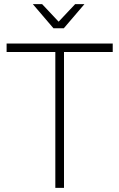

<svg xmlns="http://www.w3.org/2000/svg" viewBox="-20 -910 577 930"><path d="M12 -699H526V-658H290V0H248V-658H12ZM344 -890H389L289 -773H239L139 -890H184L264 -805Z"/></svg>

Font: Argentum Sans ExtraLight
Style: Regular
Weight: 275
Designer: Julieta Ulanovsky (Modified by Cristiano Sobral)
Foundry: Julieta Ulanovsky
Version: Version 1.000; ttfautohint (v1.5.65-e2d9)